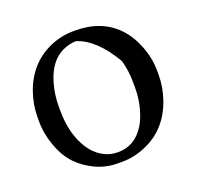

<svg xmlns="http://www.w3.org/2000/svg" viewBox="-123 -822 996 968"><g transform="rotate(-20 375.0 -337.5)"><path d="M167.5 -361.3V-335Q167.5 -207.5 223.6 -122.1Q249 -83.5 286.9 -61Q324.7 -38.6 364.7 -38.6H372.6Q459.5 -38.6 511.7 -119.6Q532.2 -150.9 546.9 -203.1Q561.5 -255.4 561.5 -314.5V-341.3Q561.5 -406.2 544.9 -463.9Q461.9 -605.5 361.8 -637.2Q325.7 -636.7 289.6 -620.1Q214.4 -585 184.1 -478.5Q167.5 -419.4 167.5 -361.3ZM695.3 -356.4V-333.5Q695.3 -267.1 671.9 -201.2Q623.5 -65.4 500 -12.7Q437 14.2 373.5 14.2H350.6Q287.6 14.2 232.7 -11.2Q177.7 -36.6 137.7 -77.9Q97.7 -119.1 73 -186.5Q48.3 -253.9 48.3 -320.3V-343.3Q48.3 -411.1 71.8 -476.8Q95.2 -542.5 137.7 -589.4Q180.2 -636.2 240.7 -662.6Q301.3 -689 366.2 -689H377.4Q516.6 -689 601.1 -601.6Q643.1 -558.1 669.2 -491.2Q695.3 -424.3 695.3 -356.4Z"/></g></svg>

Font: Averia Serif Libre
Style: Regular
Weight: 400
Version: Version 1.002